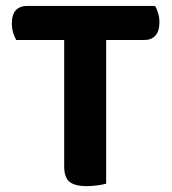

<svg xmlns="http://www.w3.org/2000/svg" viewBox="-20 -627 585 654"><path d="M210.8 -490.8 209.1 -606.7H508.1Q513.8 -598.1 518.4 -583.1Q523.1 -568.2 523.1 -550.9Q523.1 -521.1 509.5 -505.9Q495.9 -490.8 472.3 -490.8ZM333 -606.7 334.7 -490.8H35.3Q29.7 -499.8 25 -514.7Q20.4 -529.7 20.4 -546.9Q20.4 -577.8 34 -592.2Q47.6 -606.7 71.2 -606.7ZM198.6 -517.8H341.6V-1.3Q332.6 1.3 313.9 4.1Q295.1 7 275.6 7Q233.8 7 216.2 -8.3Q198.6 -23.6 198.6 -60.4Z"/></svg>

Font: Baloo Tamma 2
Style: Regular
Weight: 400
Designer: Divya Kowshik, Shuchita Grover and Ek Type
Foundry: Ek Type
Version: Version 1.700